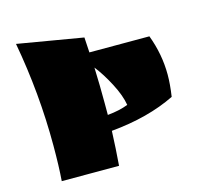

<svg xmlns="http://www.w3.org/2000/svg" viewBox="-93 -717 861 819"><g transform="rotate(-15 338.0 -308.0)"><path d="M87 -156Q87 -386 45 -616Q142 -599 334 -567L338 -500H603Q636 -412 636 -322Q636 -280 628 -226Q508 -167 344 -152Q341 -75 335 0H82Q87 -64 87 -156ZM345 -274V-222Q398 -227 436 -242Q429 -285 400.5 -339.5Q372 -394 342 -432Q345 -352 345 -274Z"/></g></svg>

Font: Ruslan Display
Style: Regular
Weight: 400
Version: Version 1.001